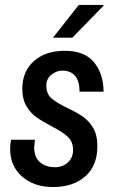

<svg xmlns="http://www.w3.org/2000/svg" viewBox="-20 -743 465 775"><path d="M21 -142Q21 -163 25 -179H121Q118 -155 118 -149Q118 -108 141.5 -88Q165 -68 202 -68Q233 -68 254 -87.5Q275 -107 275 -137Q275 -171 253.5 -191Q232 -211 187 -234Q149 -254 126 -270.5Q103 -287 86.5 -315Q70 -343 70 -385Q70 -454 116.5 -496Q163 -538 242 -538Q322 -538 360 -491Q398 -444 398 -373H301Q301 -417 282.5 -437.5Q264 -458 232 -458Q208 -458 187.5 -441.5Q167 -425 167 -398Q167 -364 188 -346Q209 -328 254 -306Q292 -288 315.5 -271.5Q339 -255 356 -226.5Q373 -198 373 -153Q373 -74 324 -31Q275 12 194 12Q118 12 69.5 -30Q21 -72 21 -142ZM298 -723H397L398 -720L272 -591H194Z"/></svg>

Font: Archivo Narrow Medium
Style: Italic
Weight: 500
Italic angle: -8°
Designer: Hector Gatti
Foundry: Omnibus-Type
Version: Version 2.001